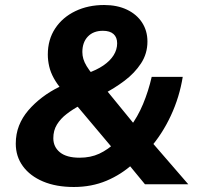

<svg xmlns="http://www.w3.org/2000/svg" viewBox="-20 -736 785 767"><path d="M275 11Q204 11 152 -11Q100 -33 71.5 -72Q43 -111 43 -162Q43 -201 56 -234Q69 -267 93 -295Q117 -323 148.5 -347Q180 -371 217 -389L254 -409L227 -378Q208 -400 195 -423.5Q182 -447 176.5 -471Q171 -495 171 -518Q171 -578 200.5 -622.5Q230 -667 281 -691.5Q332 -716 396 -716Q448 -716 487 -697.5Q526 -679 547.5 -646Q569 -613 569 -570Q569 -522 543.5 -483Q518 -444 477.5 -413.5Q437 -383 392 -360V-392L526 -228H499Q530 -269 551.5 -320.5Q573 -372 586 -429H710Q697 -348 662.5 -274Q628 -200 578 -143V-178L732 0H559L489 -85L513 -83Q465 -39 405.5 -14Q346 11 275 11ZM298 -106Q342 -106 376.5 -122Q411 -138 444 -169L439 -133L269 -335L328 -329L298 -314Q270 -299 246 -280.5Q222 -262 207.5 -238.5Q193 -215 193 -184Q193 -149 219.5 -127.5Q246 -106 298 -106ZM391 -613Q353 -613 331 -590Q309 -567 309 -528Q309 -514 313 -500.5Q317 -487 326 -472Q335 -457 352 -436L325 -442Q366 -456 393 -474.5Q420 -493 434 -515.5Q448 -538 448 -563Q448 -587 433.5 -600Q419 -613 391 -613Z"/></svg>

Font: Nunito Sans 12pt ExtraBold
Style: Italic
Weight: 800
Italic angle: -9°
Designer: Vernon Adams
Foundry: Vernon Adams
Version: Version 3.101;gftools[0.9.27]